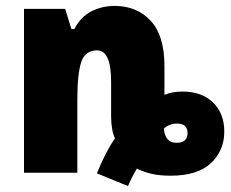

<svg xmlns="http://www.w3.org/2000/svg" viewBox="-20 -583 778 648"><path d="M533 -149Q552 -166 577 -166Q613 -166 613 -134Q613 -101 576 -101Q537 -101 533 -149ZM442 -14Q461 -4 489 3Q517 10 556 10Q647 10 692 -32.5Q737 -75 737 -139Q737 -200 699 -237Q661 -274 596 -274Q561 -274 535 -263V-360Q535 -463 488.5 -513Q442 -563 367 -563Q324 -563 288 -544.5Q252 -526 231 -485H221L200 -553H61V0H241V-246Q241 -333 254 -373Q267 -413 308 -413Q355 -413 355 -307V-191Q355 -144 368 -116Q337 -72 307 2L412 45Q424 16 442 -14Z"/></svg>

Font: Noto Sans UI SemiCondensed Black
Style: Regular
Weight: 900
Width: 4
Designer: Monotype Design Team
Foundry: Monotype Imaging Inc.
Version: 1.001